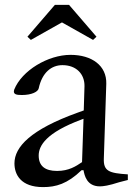

<svg xmlns="http://www.w3.org/2000/svg" viewBox="-20 -754 543 784"><path d="M106 -591 232 -662H234L360 -591L374 -604L262 -734H204L92 -604ZM156 10C208 10 255 -3 313 -59H321C325 -38 334 7 388 7C401 7 424 4 467 -10L502 -19V-42C425 -47 402 -55 404 -107L414 -412C416 -486 355 -530 268 -530C176 -530 69 -466 38 -388C32 -369 46 -366 69 -366C109 -366 135 -379 138 -393C152 -458 190 -488 235 -488C292 -488 326 -451 325 -402L322 -303L297 -294C105 -225 39 -154 39 -87C39 -41 65 10 156 10ZM213 -56C164 -56 138 -76 138 -119C138 -159 168 -212 313 -266L321 -269L315 -92C290 -75 261 -56 213 -56Z"/></svg>

Font: Hedvig Letters Serif 24pt
Style: Regular
Weight: 400
Designer: Alexander Örn & Tor Weibull
Foundry: Kanon Foundry
Version: Version 1.000